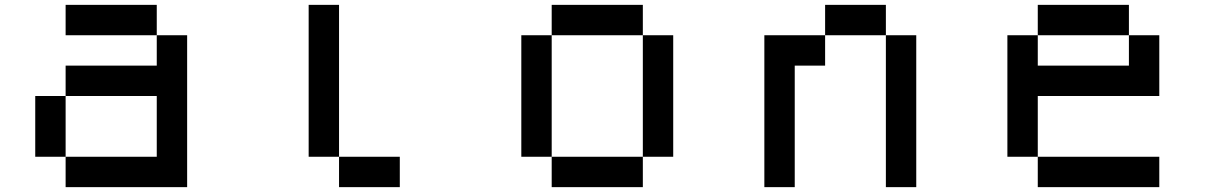

<svg xmlns="http://www.w3.org/2000/svg" viewBox="-20 -770 5040 790"><path d="M250 -750H625V-625H250ZM625 -625H750V0H250V-125H625V-375H250V-500H625ZM250 -125H125V-375H250Z M1250 -750H1375V-125H1250ZM1375 -125H1625V0H1375Z M2250 -750H2625V-625H2250ZM2625 -625H2750V-125H2625ZM2625 -125V0H2250V-125ZM2250 -125H2125V-625H2250Z M3375 -750H3625V-625H3375ZM3625 -625H3750V0H3625ZM3375 -625V-500H3250V0H3125V-625Z M4250 -750H4625V-625H4250ZM4625 -625H4750V-375H4250V-125H4125V-625H4250V-500H4625ZM4250 -125H4750V0H4250Z"/></svg>

Font: Dogica
Style: Regular
Weight: 400
Monospace: yes
Designer: Roberto Mocci
Version: Version 001.012